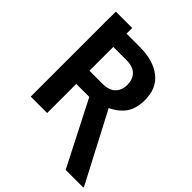

<svg xmlns="http://www.w3.org/2000/svg" viewBox="-255 -903 1216 1216"><g transform="rotate(45 353.0 -295.0)"><path d="M64 -662.1V-761.7H210.5V-662.1ZM63.5 -710.9H328.1Q450.7 -710.9 520.8 -656Q590.8 -601.1 590.8 -496.1Q590.8 -409.7 548.3 -360.4Q505.9 -311 435.1 -286.6L388.7 -260.7H161.1L160.2 -378.9H328.1Q385.7 -378.9 414.8 -408Q443.8 -437 443.8 -484.9Q443.8 -534.2 415.5 -563.2Q387.2 -592.3 328.1 -592.3H210.5V0H63.5ZM548.3 171.9 298.3 -316.9 453.6 -317.4 706.1 165V171.9Z"/></g></svg>

Font: RobotoDEMO
Style: Regular
Weight: 400
Designer: Christian Robertson
Foundry: Google
Version: Version 2.136